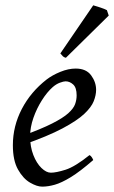

<svg xmlns="http://www.w3.org/2000/svg" viewBox="-20 -675 424 713"><path d="M336.9 -341.3Q336.9 -321.8 328.1 -299.3Q319.3 -276.9 292.5 -251.7Q265.6 -226.6 211.7 -198Q157.7 -169.4 67.4 -137.7L64 -170.9Q132.8 -195.8 173.3 -216.3Q213.9 -236.8 233.4 -254.4Q252.9 -272 258.8 -288.1Q264.6 -304.2 264.6 -320.8Q264.6 -349.6 251.7 -361.3Q238.8 -373 223.6 -373Q216.3 -373 202.4 -367.9Q188.5 -362.8 175.3 -351.1Q154.3 -332.5 135.3 -302.2Q116.2 -272 104 -237.1Q91.8 -202.1 91.8 -168.9Q91.8 -129.9 103.8 -99.4Q115.7 -68.8 133.8 -51.3Q151.9 -33.7 168.9 -33.7Q188.5 -33.7 223.4 -44.7Q258.3 -55.7 312.5 -99.1Q317.9 -96.2 321.5 -90.1Q325.2 -84 326.2 -80.6Q277.3 -38.1 242.9 -17.1Q208.5 3.9 183.3 11Q158.2 18.1 136.7 18.1Q117.2 18.1 91.6 3.2Q65.9 -11.7 46.9 -45.4Q27.8 -79.1 27.8 -135.7Q27.8 -206.5 61 -270.3Q94.2 -334 153.3 -379.9Q174.3 -396 204.1 -408.2Q233.9 -420.4 261.2 -420.4Q299.8 -420.4 318.4 -395.3Q336.9 -370.1 336.9 -341.3ZM377 -637.2 383.8 -617.2 224.6 -460.4Q217.3 -462.4 213.9 -465.6Q210.4 -468.8 204.1 -476.6L326.2 -655.3Q335 -652.8 352.3 -647.2Q369.6 -641.6 377 -637.2Z"/></svg>

Font: Dai Banna SIL Light
Style: Italic
Weight: 300
Italic angle: -11°
Designer: Victor Gaultney
Foundry: SIL International
Version: Version 4.000